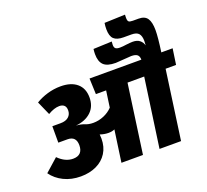

<svg xmlns="http://www.w3.org/2000/svg" viewBox="-170 -1274 1597 1483"><g transform="rotate(-20 628.5 -533.0)"><path d="M1238 -566H1152L1073 0H896L976 -566H839L760 0H583L620 -261Q599 -251 569 -251Q536 -251 500 -263Q502 -241 502 -228Q502 -161 470.5 -111Q439 -61 382.5 -34.5Q326 -8 254 -8Q177 -8 115.5 -38Q54 -68 17 -120L123 -214Q180 -157 244 -157Q284 -157 304 -178Q324 -199 324 -239Q324 -313 253 -313H178V-448H246Q289 -448 312 -468.5Q335 -489 335 -522Q335 -550 320.5 -563Q306 -576 281 -576Q239 -576 187 -545L137 -658Q179 -684 232.5 -700Q286 -716 342 -716Q428 -716 476 -675Q524 -634 524 -559Q524 -486 477.5 -442Q431 -398 351 -390Q390 -388 417 -377Q447 -364 485 -364Q530 -364 572.5 -382Q615 -400 644 -431L663 -566H579L574 -696H1000Q1000 -724 985 -736.5Q970 -749 935 -749Q920 -749 878 -745Q820 -740 806 -740Q737 -740 707.5 -768.5Q678 -797 678 -858Q678 -878 681 -900L833 -906Q831 -886 831 -879Q831 -858 841 -849Q851 -840 877 -840Q900 -840 932 -845Q968 -849 983 -849Q1020 -849 1041 -832Q1062 -815 1069 -788Q1071 -814 1071 -824Q1071 -865 1054 -885Q1037 -905 994 -905H930Q876 -905 851 -928.5Q826 -952 826 -1010Q826 -1035 830 -1060L1000 -1066Q999 -1056 999 -1041Q999 -1016 1007.5 -1008.5Q1016 -1001 1041 -1001H1088Q1139 -1001 1160 -969.5Q1181 -938 1181 -873Q1181 -815 1164 -696H1257Z"/></g></svg>

Font: FiraGO Heavy
Style: Italic
Weight: 900
Italic angle: -8°
Designer: bBox Type GmbH
Foundry: bBox Type GmbH
Version: Version 1.001